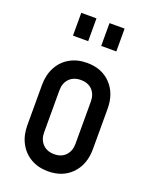

<svg xmlns="http://www.w3.org/2000/svg" viewBox="-148 -858 743 949"><g transform="rotate(20 224.0 -384.0)"><path d="M224 12.5Q172.5 12.5 133.5 -10Q94.5 -32.5 72.8 -73Q51 -113.5 51 -167V-378.5Q51 -432 72.8 -472.5Q94.5 -513 133.5 -535.2Q172.5 -557.5 224 -557.5Q302 -557.5 349 -508.2Q396 -459 396 -378.5V-167Q396 -86.5 349 -37Q302 12.5 224 12.5ZM224 -77.5Q262.5 -77.5 284.2 -101Q306 -124.5 306 -162V-383.5Q306 -421.5 284.2 -444.5Q262.5 -467.5 224 -467.5Q186 -467.5 163.5 -444.5Q141 -421.5 141 -383.5V-162Q141 -124.5 163.5 -101Q186 -77.5 224 -77.5ZM111.5 -660V-780H191.5V-660ZM260 -660V-780H339.5V-660Z"/></g></svg>

Font: Mohave Light Medium
Style: Regular
Weight: 500
Version: Version 2.003